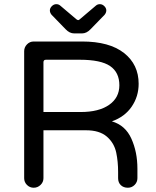

<svg xmlns="http://www.w3.org/2000/svg" viewBox="-20 -878 735 904"><path d="M214.8 -829.1Q214.8 -839.8 224.1 -849.1Q233.4 -858.4 245.1 -858.4Q255.9 -858.4 263.7 -851.6L339.8 -787.1Q345.7 -783.2 347.7 -783.2Q351.6 -783.2 355.5 -787.1L431.6 -851.6Q439.5 -858.4 450.2 -858.4Q461.9 -858.4 471.2 -849.1Q480.5 -839.8 480.5 -829.1Q480.5 -818.4 472.7 -808.6L406.2 -740.2Q387.7 -720.7 366.2 -720.7H329.1Q307.6 -720.7 289.1 -740.2L222.7 -808.6Q214.8 -818.4 214.8 -829.1ZM627 -84V-39.1Q627 -20.5 613.8 -7.3Q600.6 5.9 582 5.9Q561.5 5.9 548.8 -6.3Q536.1 -18.6 536.1 -39.1V-68.4Q536.1 -117.2 527.3 -159.2Q517.6 -205.1 482.9 -234.9Q448.2 -264.6 385.7 -264.6H184.6V-39.1Q184.6 -20.5 170.9 -7.3Q157.2 5.9 138.7 5.9Q120.1 5.9 106.9 -7.3Q93.8 -20.5 93.8 -39.1V-636.7Q93.8 -655.3 106.9 -668.9Q120.1 -682.6 138.7 -682.6H366.2Q495.1 -682.6 564 -628.4Q632.8 -574.2 632.8 -483.4Q632.8 -423.8 600.1 -376Q567.4 -328.1 506.8 -306.6Q570.3 -288.1 598.6 -225.1Q627 -162.1 627 -84ZM542 -476.6Q542 -537.1 498.5 -566.9Q455.1 -596.7 355.5 -596.7H196.3Q184.6 -596.7 184.6 -585V-350.6H360.4Q445.3 -350.6 493.7 -384.3Q542 -418 542 -476.6Z"/></svg>

Font: FakePearl
Style: Regular
Weight: 400
Version: Version 1.2